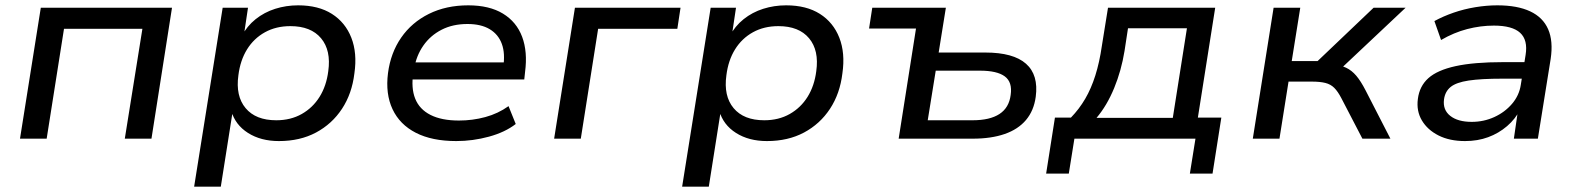

<svg xmlns="http://www.w3.org/2000/svg" viewBox="-20 -520 5918 720"><path d="M55 0 133 -491H625L548 0H448L514 -412H220L155 0Z M708 180 815 -491H910L894 -384H886Q906 -422 938.5 -448Q971 -474 1012 -487Q1053 -500 1098 -500Q1174 -500 1224.5 -468Q1275 -436 1297.5 -378.5Q1320 -321 1309 -245Q1300 -169 1262.5 -112Q1225 -55 1165 -23Q1105 9 1026 9Q958 9 910 -21.5Q862 -52 847 -105H853L808 180ZM1016 -69Q1070 -69 1111.5 -92.5Q1153 -116 1178.5 -157Q1204 -198 1211 -253Q1222 -331 1184 -376.5Q1146 -422 1069 -422Q1015 -422 973.5 -399Q932 -376 906.5 -335Q881 -294 874 -238Q863 -160 901 -114.5Q939 -69 1016 -69Z M1691 9Q1600 9 1539.5 -22Q1479 -53 1452 -110.5Q1425 -168 1435 -246Q1445 -322 1484.5 -379Q1524 -436 1588.5 -468Q1653 -500 1736 -500Q1815 -500 1866 -469Q1917 -438 1938 -382Q1959 -326 1949 -250L1946 -222H1507L1516 -286H1889L1867 -268Q1875 -319 1862 -355Q1849 -391 1816.5 -410.5Q1784 -430 1733 -430Q1678 -430 1636 -408.5Q1594 -387 1567.5 -349Q1541 -311 1533 -262L1530 -247Q1521 -190 1537 -150Q1553 -110 1594.5 -89Q1636 -68 1701 -68Q1752 -68 1800 -81Q1848 -94 1887 -122L1914 -55Q1874 -24 1813.5 -7.5Q1753 9 1691 9Z M2058 0 2136 -491H2532L2520 -412H2223L2158 0Z M2538 180 2645 -491H2740L2724 -384H2716Q2736 -422 2768.5 -448Q2801 -474 2842 -487Q2883 -500 2928 -500Q3004 -500 3054.5 -468Q3105 -436 3127.5 -378.5Q3150 -321 3139 -245Q3130 -169 3092.5 -112Q3055 -55 2995 -23Q2935 9 2856 9Q2788 9 2740 -21.5Q2692 -52 2677 -105H2683L2638 180ZM2846 -69Q2900 -69 2941.5 -92.5Q2983 -116 3008.5 -157Q3034 -198 3041 -253Q3052 -331 3014 -376.5Q2976 -422 2899 -422Q2845 -422 2803.5 -399Q2762 -376 2736.5 -335Q2711 -294 2704 -238Q2693 -160 2731 -114.5Q2769 -69 2846 -69Z M3350 0 3415 -413H3239L3251 -491H3527L3500 -323H3675Q3780 -323 3827.5 -281Q3875 -239 3864 -157Q3857 -105 3827.5 -70Q3798 -35 3747.5 -17.5Q3697 0 3628 0ZM3459 -69H3627Q3692 -69 3728 -92.5Q3764 -116 3770 -164Q3777 -212 3748 -233.5Q3719 -255 3655 -255H3489Z M3903 131 3936 -79H3996Q4027 -111 4049.5 -149.5Q4072 -188 4087.5 -237Q4103 -286 4112 -348L4135 -491H4537L4472 -79H4560L4527 131H4442L4463 0H4009L3988 131ZM4092 -78H4378L4431 -414H4210L4197 -329Q4185 -255 4158 -189.5Q4131 -124 4092 -78Z M4678 0 4756 -491H4856L4824 -291H4921L5131 -491H5251L4995 -250L4976 -278Q5007 -276 5028 -266Q5049 -256 5066 -236Q5083 -216 5101 -181L5194 0H5089L5010 -152Q4997 -177 4983.5 -190.5Q4970 -204 4950 -209Q4930 -214 4899 -214H4812L4778 0Z M5474 9Q5416 9 5374.5 -12Q5333 -33 5312 -68.5Q5291 -104 5297 -149Q5303 -197 5336.5 -227Q5370 -257 5438.5 -272Q5507 -287 5617 -287H5712L5702 -225H5614Q5534 -225 5487.5 -218Q5441 -211 5420 -194Q5399 -177 5395 -147Q5390 -108 5418.5 -85.5Q5447 -63 5499 -63Q5544 -63 5583.5 -81Q5623 -99 5650 -130.5Q5677 -162 5683 -202L5701 -314Q5710 -370 5680.5 -397Q5651 -424 5582 -424Q5532 -424 5482 -411Q5432 -398 5384 -370L5359 -441Q5392 -459 5431 -472.5Q5470 -486 5512.5 -493Q5555 -500 5595 -500Q5670 -500 5718 -477.5Q5766 -455 5785.5 -410.5Q5805 -366 5795 -299L5747 0H5657L5673 -110H5681Q5663 -74 5631.5 -47Q5600 -20 5560.5 -5.5Q5521 9 5474 9Z"/></svg>

Font: Nunito Sans 10pt SemiExpanded Medium
Style: Italic
Weight: 500
Width: 6
Italic angle: -9°
Designer: Vernon Adams
Foundry: Vernon Adams
Version: Version 3.101;gftools[0.9.27]